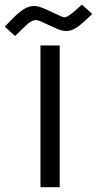

<svg xmlns="http://www.w3.org/2000/svg" viewBox="-99 -804 415 824"><path d="M164.6 -733.4Q171.4 -730 178.7 -730Q192.4 -730 227.5 -761.7L252.4 -784.2L296.9 -744.1L269.5 -718.3Q243.7 -693.8 224.4 -682.4Q205.1 -670.9 185.5 -670.9Q167 -670.9 141.6 -682.1L78.6 -710.9Q71.8 -713.9 65.9 -715.8Q60.1 -717.8 54.7 -717.8Q43.9 -717.8 30.3 -709Q16.6 -700.2 -6.3 -677.2L-34.2 -649.4L-78.6 -689.5L-50.3 -718.8Q-18.6 -751.5 3.7 -764.9Q25.9 -778.3 45.9 -778.3Q59.1 -778.3 72.5 -773.9Q85.9 -769.5 101.6 -762.2ZM157.2 -608.9V-0.5H74.7V-608.9Z"/></svg>

Font: Vazirmatn FD
Style: Regular
Weight: 400
Designer: Saber Rastikerdar
Foundry: Saber Rastikerdar
Version: Version 33.001